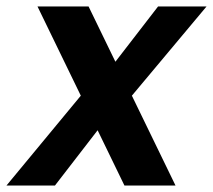

<svg xmlns="http://www.w3.org/2000/svg" viewBox="-62 -574 659 594"><path d="M323 0 240 -171 108 0H-42L188 -278L54 -554H212L295 -383L427 -554H577L346 -278L481 0Z"/></svg>

Font: Poppins SemiBold
Style: Italic
Weight: 600
Italic angle: -10°
Designer: Ninad Kale (Devanagari), Jonny Pinhorn (Latin)
Foundry: Indian Type Foundry
Version: Version 3.200;PS 1.000;hotconv 16.6.54;makeotf.lib2.5.65590